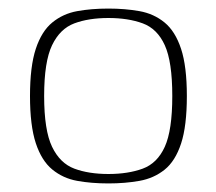

<svg xmlns="http://www.w3.org/2000/svg" viewBox="-20 -423 505 448"><path d="M233 5Q193 5 160 -1Q127 -7 102 -27.5Q77 -48 63.5 -89Q50 -130 50 -199Q50 -268 63.5 -309Q77 -350 102 -370.5Q127 -391 160 -397Q193 -403 233 -403Q272 -403 305.5 -397Q339 -391 364 -370.5Q389 -350 402.5 -309Q416 -268 416 -199Q416 -129 402.5 -88Q389 -47 364 -27Q339 -7 305.5 -1Q272 5 233 5ZM233 -17Q279 -17 313 -29.5Q347 -42 364.5 -80.5Q382 -119 382 -199Q382 -279 364.5 -317.5Q347 -356 313 -368.5Q279 -381 233 -381Q187 -381 153.5 -368.5Q120 -356 101.5 -317.5Q83 -279 83 -199Q83 -119 101.5 -80.5Q120 -42 153.5 -29.5Q187 -17 233 -17Z"/></svg>

Font: Genos Thin ExtraLight
Style: Regular
Weight: 250
Version: Version 1.010